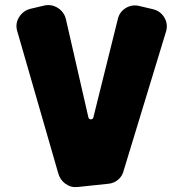

<svg xmlns="http://www.w3.org/2000/svg" viewBox="-20 -747 735 769"><path d="M476 -66Q471 -43 454 -28Q437 -13 414 -11L291 2Q264 5 242 -11Q220 -27 213 -54L48 -626Q41 -655 57.5 -680Q74 -705 103 -712L158 -725Q187 -731 212 -715Q237 -699 244 -670L334 -277Q336 -269 344 -269Q352 -269 354 -277L452 -671Q459 -700 484 -715Q509 -730 538 -723L593 -710Q622 -703 637.5 -678Q653 -653 646 -624Z"/></svg>

Font: d puntillas B to tiptoe
Style: Regular
Weight: 400
Designer: deFharo
Foundry: deFharo.com
Version: Version 1.001 2012